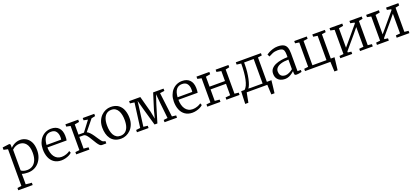

<svg xmlns="http://www.w3.org/2000/svg" viewBox="58 -1825 7229 3322"><g transform="rotate(-20 3672.0 -164.0)"><path d="M15.5 241V198.5L91.5 188V-487L14.5 -504V-547.5L141 -564H144L161.5 -548.5V-487Q178.5 -505 204.5 -523.5Q230.5 -542 265 -554.8Q299.5 -567.5 341.5 -567.5Q397.5 -567.5 447.2 -539.5Q497 -511.5 528.2 -451.8Q559.5 -392 559.5 -296.5Q559.5 -232.5 539.5 -176.8Q519.5 -121 482.8 -78.5Q446 -36 394.2 -12.5Q342.5 11 279 11Q251.5 11 220.5 6.8Q189.5 2.5 169 -5L171 80V188L280.5 198.5V241ZM282.5 -35Q336.5 -35 379.2 -61.5Q422 -88 447.2 -143Q472.5 -198 472.5 -283Q472.5 -342.5 459.8 -385.2Q447 -428 424.2 -455Q401.5 -482 372 -495Q342.5 -508 309 -508Q277.5 -508 250.5 -498.5Q223.5 -489 203 -475.5Q182.5 -462 171 -449.5V-69.5Q179 -57.5 210.2 -46.2Q241.5 -35 282.5 -35Z M896.5 11Q818 11 764.2 -25.8Q710.5 -62.5 683.2 -127.8Q656 -193 656 -278Q656 -343 675.2 -396Q694.5 -449 729 -487.5Q763.5 -526 810 -546.8Q856.5 -567.5 910.5 -567.5Q999 -567.5 1049 -517.2Q1099 -467 1102 -370Q1102 -341.5 1101 -320.2Q1100 -299 1096 -283H742Q742 -232.5 753.2 -189.2Q764.5 -146 787 -113.5Q809.5 -81 843.2 -63Q877 -45 921.5 -45Q964.5 -45 1008.2 -60.5Q1052 -76 1075 -96L1090.5 -59.5Q1071.5 -40 1040.8 -24.2Q1010 -8.5 972.2 1.2Q934.5 11 896.5 11ZM743 -328.5 1013 -329Q1014.5 -337 1015.2 -350.5Q1016 -364 1016 -373Q1016 -435 987 -476.2Q958 -517.5 891.5 -517.5Q861 -517.5 835.2 -507.2Q809.5 -497 790 -474.5Q770.5 -452 758.5 -416Q746.5 -380 743 -328.5Z M1169.5 0V-42L1246.5 -50V-495.5L1171.5 -510.5V-552.5H1407.5V-510.5L1323.5 -495.5V-307.5H1424L1566.5 -495.5L1490.5 -510.5V-552.5H1703V-510.5L1632.5 -495.5L1472 -297.5Q1500 -284 1525.5 -256.8Q1551 -229.5 1574 -196.2Q1597 -163 1617.2 -131.5Q1637.5 -100 1655.2 -78Q1673 -56 1688 -51.5L1724 -42V0H1640.5Q1621.5 0 1602.2 -19.2Q1583 -38.5 1563.2 -68.8Q1543.5 -99 1523.8 -133Q1504 -167 1483.8 -197.5Q1463.5 -228 1443.2 -247Q1423 -266 1402.5 -266H1323.5V-50L1412.5 -42V0Z M1751 -279.5Q1751 -347.5 1772.8 -401Q1794.5 -454.5 1831.2 -491.5Q1868 -528.5 1913.5 -548Q1959 -567.5 2006.5 -567.5Q2095.5 -567.5 2149.5 -527.5Q2203.5 -487.5 2227.8 -421.2Q2252 -355 2252 -277.5Q2252 -209.5 2230.5 -155.8Q2209 -102 2172 -65Q2135 -28 2089.5 -8.5Q2044 11 1996.5 11Q1930 11 1883 -12.2Q1836 -35.5 1807 -75.8Q1778 -116 1764.5 -168.5Q1751 -221 1751 -279.5ZM2001.5 -39.5Q2051.5 -39.5 2087.5 -65.8Q2123.5 -92 2142.5 -143.5Q2161.5 -195 2161.5 -271Q2161.5 -320.5 2152.8 -364.8Q2144 -409 2125.5 -443.2Q2107 -477.5 2076.8 -497.2Q2046.5 -517 2002.5 -517Q1952 -517 1916 -491Q1880 -465 1860.8 -413.5Q1841.5 -362 1841.5 -285.5Q1841.5 -236 1850.5 -191.5Q1859.5 -147 1878.2 -112.8Q1897 -78.5 1927.8 -59Q1958.5 -39.5 2001.5 -39.5Z M2288.5 0V-42L2366 -51L2425 -500L2344.5 -511V-552.5H2551L2631.5 -253.5L2659 -116L2693.5 -253.5L2787 -552.5H2978.5V-510.5L2895.5 -499.5L2950 -51L3025.5 -42V0H2796V-42L2869.5 -51L2839 -337.5L2823.5 -505.5L2768.5 -339.5L2672.5 -22H2620L2529 -339.5L2484 -506L2462.5 -338L2424.5 -51L2502 -42V0Z M3309 11Q3230.5 11 3176.8 -25.8Q3123 -62.5 3095.8 -127.8Q3068.5 -193 3068.5 -278Q3068.5 -343 3087.8 -396Q3107 -449 3141.5 -487.5Q3176 -526 3222.5 -546.8Q3269 -567.5 3323 -567.5Q3411.5 -567.5 3461.5 -517.2Q3511.5 -467 3514.5 -370Q3514.5 -341.5 3513.5 -320.2Q3512.5 -299 3508.5 -283H3154.5Q3154.5 -232.5 3165.8 -189.2Q3177 -146 3199.5 -113.5Q3222 -81 3255.8 -63Q3289.5 -45 3334 -45Q3377 -45 3420.8 -60.5Q3464.5 -76 3487.5 -96L3503 -59.5Q3484 -40 3453.2 -24.2Q3422.5 -8.5 3384.8 1.2Q3347 11 3309 11ZM3155.5 -328.5 3425.5 -329Q3427 -337 3427.8 -350.5Q3428.5 -364 3428.5 -373Q3428.5 -435 3399.5 -476.2Q3370.5 -517.5 3304 -517.5Q3273.5 -517.5 3247.8 -507.2Q3222 -497 3202.5 -474.5Q3183 -452 3171 -416Q3159 -380 3155.5 -328.5Z M3583 0V-42L3659 -50V-495.5L3585 -510.5V-552.5H3822V-510.5L3738 -495.5V-312H4022.5V-495.5L3937.5 -510.5V-552.5H4173.5V-510.5L4102 -495.5V-50L4177.5 -42V0H3935V-42L4022.5 -50V-261H3738V-50L3825.5 -42V0Z M4270 0V-49L4286 -49.5Q4312.5 -70 4332.5 -113Q4352.5 -156 4365 -216Q4377.5 -276 4383.8 -348.5Q4390 -421 4390 -500.5L4309 -510.5V-552.5H4772V-510.5L4698.5 -500.5V0ZM4355.5 -49H4619.5V-500.5H4443V-453Q4443 -390 4436 -326.8Q4429 -263.5 4417 -207.5Q4405 -151.5 4389.2 -109.8Q4373.5 -68 4355.5 -49ZM4216 180Q4217.5 141.5 4218.8 103.2Q4220 65 4221.5 26Q4223 -13 4225.5 -51H4383L4311 -8Q4306.5 12 4301 39.5Q4295.5 67 4290.2 95.5Q4285 124 4281 146.8Q4277 169.5 4274 180ZM4697 180Q4696 157.5 4694.8 134.8Q4693.5 112 4692.5 89.5Q4691.5 67 4690.5 44.5Q4689.5 22 4688.5 0L4639.5 -51H4782.5Q4780 -28 4777.2 -5Q4774.5 18 4772 41.2Q4769.5 64.5 4766.8 87.8Q4764 111 4761.2 134Q4758.5 157 4755.5 180Z M5013 11Q4969 11 4931.5 -5.5Q4894 -22 4870.8 -56.5Q4847.5 -91 4847.5 -145Q4847.5 -197 4876.2 -232.2Q4905 -267.5 4953 -288.8Q5001 -310 5060 -320Q5119 -330 5180.5 -331V-373.5Q5180.5 -422.5 5170.2 -450Q5160 -477.5 5134.2 -489.2Q5108.5 -501 5062 -501Q5004 -501 4960 -481.5Q4916 -462 4891.5 -448L4870 -491Q4879.5 -500 4911.8 -517.2Q4944 -534.5 4989 -549Q5034 -563.5 5081.5 -563.5Q5147.5 -563.5 5186.8 -544.5Q5226 -525.5 5243 -483.2Q5260 -441 5260 -371.5V-43.5H5321.5V-7.5Q5310.5 -4.5 5294.8 -1Q5279 2.5 5261.8 5Q5244.5 7.5 5229.5 7.5Q5208 7.5 5197.5 0.8Q5187 -6 5187 -34.5V-70.5Q5175 -59.5 5149.8 -40Q5124.5 -20.5 5089.8 -4.8Q5055 11 5013 11ZM5042.5 -47.5Q5073.5 -47.5 5112 -65.2Q5150.5 -83 5180.5 -108.5V-285Q5098.5 -284.5 5044.2 -268Q4990 -251.5 4963 -222.2Q4936 -193 4936 -155Q4936 -115.5 4950 -91.8Q4964 -68 4988.2 -57.8Q5012.5 -47.5 5042.5 -47.5Z M5858.5 180Q5857.5 157.5 5856.2 134.8Q5855 112 5854 89.5Q5853 67 5852 44.5Q5851 22 5850 0H5383V-42L5458.5 -51V-499.5L5385 -510.5V-552.5H5616V-510.5L5537.5 -499.5V-51H5796.5V-499.5L5718 -510.5V-552.5H5949V-510.5L5875.5 -499.5V-51H5944Q5941.5 -28 5938.8 -5Q5936 18 5933.5 41.2Q5931 64.5 5928.2 87.8Q5925.5 111 5922.8 134Q5920 157 5917 180Z M6032.5 0V-42L6108.5 -50V-495.5L6034.5 -510.5V-552.5H6269.5V-510.5L6187.5 -495.5V-137.5L6267 -231.5L6476 -481V-495.5L6401 -510.5V-552.5H6627.5V-510.5L6555.5 -495.5V-50L6630 -42V0H6396V-42L6476 -50V-413L6388.5 -306L6187.5 -68.5V-50L6251.5 -42V0Z M6707 0V-42L6783 -50V-495.5L6709 -510.5V-552.5H6944V-510.5L6862 -495.5V-137.5L6941.5 -231.5L7150.5 -481V-495.5L7075.5 -510.5V-552.5H7302V-510.5L7230 -495.5V-50L7304.5 -42V0H7070.5V-42L7150.5 -50V-413L7063 -306L6862 -68.5V-50L6926 -42V0Z"/></g></svg>

Font: Merriweather 24pt Light
Style: Regular
Weight: 300
Designer: Eben Sorkin
Foundry: Eben Sorkin
Version: Version 2.100